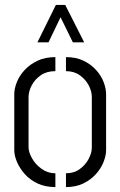

<svg xmlns="http://www.w3.org/2000/svg" viewBox="-20 -759 487 780"><path d="M132 -587 207 -739H245L322 -587H276L226 -689L177 -587ZM205 1Q164 1 133 -13.5Q102 -28 81 -51.5Q60 -75 49 -101Q38 -127 38 -149V-377Q38 -399 48.5 -425.5Q59 -452 80.5 -475Q102 -498 133 -512.5Q164 -527 205 -527V-470Q170 -470 146 -453.5Q122 -437 109 -412.5Q96 -388 96 -365V-161Q96 -141 110 -116Q124 -91 149 -73Q174 -55 205 -55ZM248 1V-55Q281 -55 304.5 -72.5Q328 -90 340.5 -114Q353 -138 353 -159V-365Q353 -388 340.5 -412Q328 -436 304.5 -453Q281 -470 248 -470V-527Q289 -527 319 -512.5Q349 -498 370 -475Q391 -452 401 -425.5Q411 -399 411 -377V-149Q411 -127 400.5 -100.5Q390 -74 369 -51Q348 -28 318 -13.5Q288 1 248 1Z"/></svg>

Font: Stick No Bills ExtraLight Light
Style: Regular
Weight: 300
Version: Version 2.000